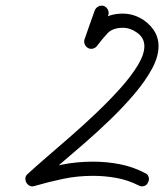

<svg xmlns="http://www.w3.org/2000/svg" viewBox="-20 -626 590 677"><path d="M346 -605Q356 -601 360.5 -591.5Q365 -582 362 -573Q353 -547 344 -521.5Q335 -496 326 -471Q326 -471 326 -471Q326 -471 326 -471Q322 -461 313 -456.5Q304 -452 294 -455Q284 -459 279.5 -468.5Q275 -478 278 -487Q287 -513 296 -538.5Q305 -564 314 -589Q318 -599 327.5 -603.5Q337 -608 346 -605ZM287 -459Q279 -465 277.5 -475.5Q276 -486 282 -494Q309 -530 336.5 -554Q364 -578 414 -578Q445 -578 473.5 -563Q502 -548 520.5 -522Q539 -496 539 -463Q539 -426 516 -383.5Q493 -341 455 -296Q417 -251 370.5 -206Q324 -161 275.5 -119Q227 -77 184 -40.5Q141 -4 111 24Q104 31 96 26Q88 21 83 12Q78 3 78 -6Q78 -15 87 -18Q143 -34 196 -45Q249 -56 308 -56Q356 -56 402.5 -47Q449 -38 491 -16Q501 -12 504 -2Q507 8 502 17Q498 27 488 30Q478 33 469 28Q432 9 391 1.5Q350 -6 308 -6Q253 -6 203 4.5Q153 15 101 30Q92 33 84.5 29Q77 25 73 18Q69 11 69.5 2.5Q70 -6 77 -12Q104 -37 144 -71.5Q184 -106 230.5 -146.5Q277 -187 322.5 -230.5Q368 -274 405.5 -316Q443 -358 466 -396Q489 -434 489 -463Q489 -492 464.5 -510Q440 -528 414 -528Q377 -528 359 -508.5Q341 -489 322 -464Q316 -456 305.5 -454.5Q295 -453 287 -459Z"/></svg>

Font: FRB American Cursive Semibold
Style: Italic
Weight: 600
Italic angle: -25°
Version: Version 2.0;Modular Font Editor K font №1